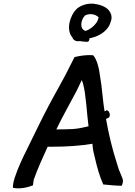

<svg xmlns="http://www.w3.org/2000/svg" viewBox="-20 -1008 735 1043"><path d="M50 12C87 21 134 9 159 -1C160 -11 162 -21 163 -31C184 -91 212 -152 239 -211H269C342 -211 416 -216 482 -227L485 -199C486 -187 491 -172 495 -153C508 -96 521 -50 541 -6C574 -3 606 1 641 1C646 -8 652 -27 644 -42L638 -57C628 -79 622 -95 614 -124C591 -194 569 -285 556 -362C563 -365 566 -367 572 -370C583 -382 573 -409 559 -409L553 -405C552 -405 549 -404 548 -403C539 -455 533 -545 524 -591C519 -632 508 -684 486 -708C450 -711 415 -705 385 -698C378 -685 370 -669 361 -651C329 -584 278 -498 243 -431C208 -365 163 -271 129 -202C101 -146 79 -99 60 -43C53 -20 50 -5 50 12ZM286 -305C321 -378 361 -447 397 -516C405 -532 416 -557 424 -573C426 -568 429 -562 431 -554C448 -492 451 -394 461 -322C433 -315 405 -309 375 -307C347 -306 320 -305 298 -305ZM373 -805C378 -788 397 -781 413 -785C425 -783 437 -781 449 -781H454C460 -781 464 -786 465 -792C466 -795 467 -799 465 -800C469 -801 472 -801 476 -802C509 -810 539 -826 558 -848C570 -860 577 -874 581 -889C587 -902 587 -915 584 -928C574 -964 535 -982 492 -987C489 -988 488 -988 485 -988C451 -990 417 -978 397 -960C358 -922 338 -845 373 -805ZM442 -924C470 -938 500 -930 517 -913L515 -912C514 -906 512 -899 508 -891C494 -868 467 -846 444 -840C411 -851 418 -900 442 -924Z"/></svg>

Font: Hussar Pisanka
Style: Kur
Weight: 400
Designer: Robert Jablonski
Foundry: Cannot Into Space Fonts
Version: Version 1.070